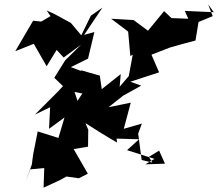

<svg xmlns="http://www.w3.org/2000/svg" viewBox="-20 -800 1001 881"><path d="M169 -701 132 -705 50 -565 135 -599 194 -496 240 -571 272 -536 352 -595 279 -523 229 -443 269 -405 248 -382 140 -274 210 -308 205 -209 276 -261 248 -167 153 -197 132 -91 126 -45 97 34 119 -23 183 -29 180 61 252 28 285 10 342 18 383 -3 318 -116 384 -127 385 -205 364 -253 322 -378 358 -371 310 -299 344 -232 401 -259 361 -242C412 -209 463 -177 517 -146L515 -164L618 -161L563 -111L689 -71L647 -46L737 -49L710 -109L663 -80L679 -54L630 -66L614 -187L631 -233L548 -209L580 -329L478 -308L545 -361L628 -407L578 -425L710 -468L675 -549L760 -582C799 -593 837 -604 877 -614L891 -699L956 -726L935 -780L961 -744L828 -750L844 -714L767 -717L733 -749L659 -659L593 -708L490 -714L568 -655L578 -543L589 -549L571 -451L529 -402L534 -460L447 -391L438 -453L354 -477L350 -475L305 -492L384 -531L413 -653L366 -640L450 -765L397 -728L353 -638L305 -695C268 -714 234 -736 194 -752L212 -726Z"/></svg>

Font: Hussar Lance
Style: ExBdObl
Weight: 700
Foundry: Cannot Into Space Fonts, PlusOne Fonts
Version: Version 2.270